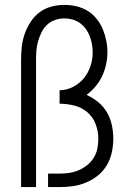

<svg xmlns="http://www.w3.org/2000/svg" viewBox="-20 -763 540 783"><path d="M66 0V-520Q66 -547 69 -573.5Q72 -600 81 -625.5Q90 -651 105 -674Q120 -697 141.5 -713Q163 -729 189 -736Q215 -743 242 -743Q267 -743 291 -737.5Q315 -732 336 -719.5Q357 -707 373 -687.5Q389 -668 398.5 -645.5Q408 -623 413 -599Q418 -575 418 -550Q418 -525 412.5 -500Q407 -475 396.5 -452.5Q386 -430 369.5 -410.5Q353 -391 333 -376Q358 -365 380 -347Q402 -329 416 -305Q430 -281 436 -253Q442 -225 442 -198Q442 -170 436 -142Q430 -114 416 -90Q402 -66 380 -48Q358 -30 332 -19Q306 -8 278.5 -4Q251 0 223 0H176V-55H223Q243 -55 263 -58Q283 -61 301.5 -69Q320 -77 336 -90Q352 -103 362.5 -120Q373 -137 377 -157Q381 -177 381 -198Q381 -228 370 -257Q359 -286 336 -305.5Q313 -325 283 -332.5Q253 -340 223 -340V-395Q251 -395 277.5 -408.5Q304 -422 322 -444Q340 -466 349 -493.5Q358 -521 358 -549Q358 -566 355 -583Q352 -600 346 -615.5Q340 -631 330 -645Q320 -659 306 -669Q292 -679 275.5 -683.5Q259 -688 242 -688Q223 -688 204.5 -681.5Q186 -675 172 -662Q158 -649 149.5 -631.5Q141 -614 135.5 -595.5Q130 -577 128.5 -558Q127 -539 127 -520V0Z"/></svg>

Font: Iosevka Term Curly Light
Style: Regular
Weight: 300
Designer: Belleve Invis
Foundry: Belleve Invis
Version: Version 32.3.0